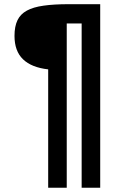

<svg xmlns="http://www.w3.org/2000/svg" viewBox="-20 -879 560 899"><path d="M205.6 0H292.5V-769H362.3V0H449.2V-859.4H301.3C255.4 -859.4 216.3 -857.1 184.1 -852.5C151.9 -848 125.7 -840.3 105.7 -829.3C85.7 -818.4 71 -803.4 61.8 -784.2C52.5 -765 47.9 -740.6 47.9 -710.9C47.9 -663.7 61.1 -627.3 87.6 -601.6C114.2 -575.8 153.5 -560.1 205.6 -554.2Z"/></svg>

Font: Antonio
Style: Regular
Weight: 400
Designer: Vernon Adams
Foundry: Vernon Adams
Version: Version 1.002